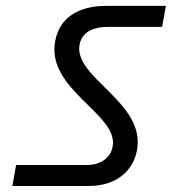

<svg xmlns="http://www.w3.org/2000/svg" viewBox="-20 -692 616 651"><path d="M281 -61.4C377.5 -61.4 433.2 -115.9 444.7 -184.3C473.2 -345.4 229.9 -428 249.6 -540C258.6 -590.1 306.7 -600.9 347.1 -600.9H529.6L542.4 -672H338.5C255.9 -672 182.4 -638.9 166.9 -551.6C137.4 -387.5 381.7 -305.2 362 -195.9C356.5 -160.5 325.6 -132.5 274.2 -132.5H34.7L21.9 -61.4Z"/></svg>

Font: Poppins Devanagari Thin
Style: Italic
Weight: 100
Italic angle: -10°
Designer: Ninad Kale (Devanagari), Jonny Pinhorn (Latin)
Foundry: Indian Type Foundry
Version: 4.005